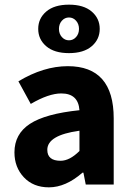

<svg xmlns="http://www.w3.org/2000/svg" viewBox="-20 -792 567 824"><path d="M190 12Q123 12 82.5 -31Q42 -74 42 -138Q42 -217 108.5 -260.5Q175 -304 321 -319Q316 -391 243 -391Q189 -391 112 -346L59 -443Q167 -508 271 -508Q468 -508 468 -284V0H348L338 -51H334Q262 12 190 12ZM240 -102Q279 -102 321 -144V-231Q183 -212 183 -149Q183 -102 240 -102ZM373.5 -593.5Q339 -564 276 -564Q213 -564 178.5 -593.5Q144 -623 144 -668Q144 -713 178.5 -742.5Q213 -772 276 -772Q339 -772 373.5 -742.5Q408 -713 408 -668Q408 -623 373.5 -593.5ZM245.5 -633Q258 -619 276 -619Q294 -619 306.5 -633Q319 -647 319 -668Q319 -689 306.5 -703Q294 -717 276 -717Q258 -717 245.5 -703Q233 -689 233 -668Q233 -647 245.5 -633Z"/></svg>

Font: Toshiba Sans
Style: Bold
Weight: 700
Designer: Paul D. Hunt
Foundry: Toshiba Corporation
Version: Version 2.020;PS 2.0;hotconv 1.0.86;makeotf.lib2.5.63406